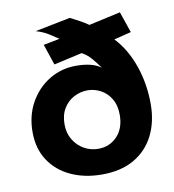

<svg xmlns="http://www.w3.org/2000/svg" viewBox="-79 -751 758 836"><g transform="rotate(-10 300.0 -333.0)"><path d="M306 15Q229 15 168.5 -13Q108 -41 73.5 -93.5Q39 -146 39 -219Q39 -292 71 -349Q103 -406 156.5 -438.5Q210 -471 275 -471Q348 -471 385 -443Q369 -466 350.5 -487.5Q332 -509 309 -521L184 -493L153 -585L225 -599Q202 -614 183 -626.5Q164 -639 129 -650L285 -681Q308 -669 326 -659.5Q344 -650 364 -636L504 -667L536 -574L460 -555Q511 -501 539 -421Q567 -341 567 -251Q567 -172 536.5 -112Q506 -52 448 -18.5Q390 15 306 15ZM309 -98Q359 -98 392.5 -133Q426 -168 426 -228Q426 -270 408.5 -299Q391 -328 363.5 -342.5Q336 -357 306 -357Q275 -357 246.5 -342.5Q218 -328 200 -299Q182 -270 182 -228Q182 -190 199.5 -160.5Q217 -131 246 -114.5Q275 -98 309 -98Z"/></g></svg>

Font: Inconsolata Expanded Black
Style: Regular
Weight: 900
Width: 7
Monospace: yes
Designer: Raph Levien, Cyreal, Brenton Simpson
Foundry: Raph Levien, Cyreal, Google
Version: Version 3.001; ttfautohint (v1.8.2.53-6de2)